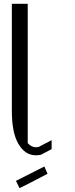

<svg xmlns="http://www.w3.org/2000/svg" viewBox="-20 -812 394 1004"><path d="M211.9 58.6 228.5 96.7 138.7 143.6 82 171.9 63.5 133.8ZM42 -792H125V-63.5Q144.5 -42 167 -42Q176.8 -42 180.7 -43L250 -79.1V-32.2L196.3 -3.9Q188.5 0 167 0Q110.4 0 75.2 -61.5Q42 -120.1 42 -230.5Z"/></svg>

Font: wanta
Style: Medium
Weight: 500
Version: Version 0.91